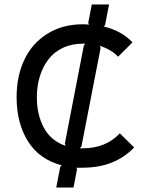

<svg xmlns="http://www.w3.org/2000/svg" viewBox="-20 -840 658 870"><path d="M359.9 -633.8 366.2 -642.1H356Q304.7 -642.1 264.2 -622.8Q223.6 -603.5 198.5 -569.8Q173.3 -536.1 160.2 -492.9Q147 -449.7 147 -399.9Q147 -320.3 178.5 -261.5Q210 -202.6 276.9 -179.2L273.9 -189.9ZM522.9 -235.8 587.9 -171.9Q500.5 -80.1 354 -80.1H326.2L329.1 -73.2L313 9.8H234.9L252.9 -84L259.8 -90.8Q157.7 -117.7 106.4 -200.2Q55.2 -282.7 55.2 -399.9Q55.2 -494.1 89.8 -568.4Q124.5 -642.6 193.4 -686.3Q262.2 -730 356 -730Q376 -730 382.8 -728L379.9 -736.8L396 -819.8H474.1L456.1 -726.1L449.2 -720.2Q531.2 -700.7 580.1 -647.9L515.1 -583Q487.3 -613.8 432.1 -632.8L436 -623L349.1 -176.8L341.8 -168H355Q459.5 -168 522.9 -235.8Z"/></svg>

Font: Sinkin Sans 400 Regular
Style: Regular
Weight: 400
Designer: Keith Bates
Foundry: K-Type
Version: Sinkin Sans (version 1.0)  by Keith Bates   •   © 2014   www